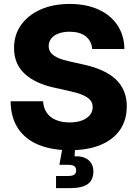

<svg xmlns="http://www.w3.org/2000/svg" viewBox="-20 -758 703 982"><path d="M336.9 10.3Q244.1 10.3 176.5 -17.8Q108.9 -45.9 72 -101.6Q35.2 -157.2 34.2 -240.2H200.2Q202.6 -205.1 219.5 -180.9Q236.3 -156.7 266.4 -144.3Q296.4 -131.8 336.4 -131.8Q372.6 -131.8 398.9 -141.8Q425.3 -151.9 439.7 -169.4Q454.1 -187 454.1 -210.4Q454.1 -231.4 441.4 -246.3Q428.7 -261.2 402.1 -272.5Q375.5 -283.7 334 -292.5L257.8 -309.6Q159.7 -331.1 105.7 -381.1Q51.8 -431.2 51.8 -512.2Q51.8 -580.1 88.1 -630.9Q124.5 -681.6 188.5 -709.7Q252.4 -737.8 335.9 -737.8Q421.4 -737.8 483.9 -709.2Q546.4 -680.7 580.8 -628.9Q615.2 -577.1 616.2 -507.3H451.7Q448.2 -548.8 418.2 -572.3Q388.2 -595.7 336.4 -595.7Q302.7 -595.7 278.6 -586.4Q254.4 -577.1 241.7 -560.5Q229 -543.9 229 -522.9Q229 -501.5 241.9 -486.3Q254.9 -471.2 279.8 -460.7Q304.7 -450.2 339.8 -442.9L403.3 -428.7Q458.5 -417 500.7 -398.2Q543 -379.4 571.3 -353Q599.6 -326.7 614 -292Q628.4 -257.3 628.4 -214.4Q628.4 -144 593.8 -93.8Q559.1 -43.5 493.9 -16.6Q428.7 10.3 336.9 10.3ZM266.6 204.1V142.1H328.6Q350.1 142.1 359.9 135.3Q369.6 128.4 369.6 113.3Q369.6 98.6 359.9 91.8Q350.1 85 328.6 85H283.7L302.7 -20.5H363.8V0L361.3 41.5Q406.2 39.1 431.9 60.3Q457.5 81.5 457.5 118.7Q457.5 163.1 428.5 183.6Q399.4 204.1 339.4 204.1Z"/></svg>

Font: Inter 20pt ExtraBold
Style: Regular
Weight: 800
Version: Version 4.001;git-66647c0bb